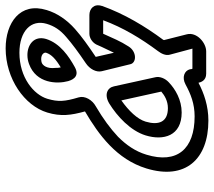

<svg xmlns="http://www.w3.org/2000/svg" viewBox="-60 -682 776 697"><g transform="rotate(-90 328.5 -334.0)"><path d="M254 -16C135 -16 81 -80 115 -191C127 -231 150 -264 180 -294C210 -322 245 -348 291 -375C313 -387 330 -414 323 -437C308 -487 306 -511 318 -551C333 -600 395 -652 485 -652C563 -652 607 -610 590 -553C582 -526 568 -504 542 -482C518 -461 487 -438 447 -411C426 -397 413 -373 418 -353L443 -251C447 -226 489 -225 508 -256C527 -285 538 -313 554 -348H603C576 -275 537 -211 491 -149C481 -136 474 -120 478 -106L500 -24H427C426 -26 425 -28 425 -33C420 -53 396 -63 370 -49C335 -30 300 -16 254 -16ZM65 -191C22 -50 98 34 239 34C292 34 338 18 376 -2C378 7 384 26 409 26H490C521 26 561 -8 552 -44L531 -127C531 -128 531 -128 532 -130C581 -196 626 -271 655 -352V-353C664 -381 645 -398 622 -398H554C539 -398 523 -388 515 -373C502 -343 494 -329 485 -309L470 -375C509 -401 544 -426 571 -450C605 -480 629 -516 640 -553C670 -650 593 -702 501 -702C391 -702 293 -634 268 -551C253 -501 258 -465 272 -414C187 -364 98 -299 65 -191ZM477 -623C465 -623 455 -621 444 -617C373 -591 371 -515 382 -475C384 -469 394 -429 433 -451C471 -472 519 -504 535 -555C548 -599 514 -623 477 -623ZM462 -573C481 -573 487 -561 485 -555C479 -536 462 -520 432 -502C430 -509 430 -516 430 -521C426 -553 440 -568 449 -571C452 -572 456 -573 462 -573ZM268 -63C314 -63 353 -86 378 -110C392 -123 400 -143 396 -159L363 -309C358 -333 333 -345 301 -326C254 -297 202 -249 185 -194C165 -129 183 -63 268 -63ZM284 -113C233 -113 221 -147 235 -194C244 -224 274 -255 312 -282L344 -137C330 -125 310 -113 284 -113Z"/></g></svg>

Font: DIN Rundschrift
Style: BreitKontKu
Weight: 400
Width: 7
Version: Version 1.027